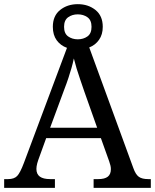

<svg xmlns="http://www.w3.org/2000/svg" viewBox="-20 -903 745 923"><path d="M0 0V-42H19Q48 -42 62.5 -57Q77 -72 95 -120L302 -673Q271 -684 252.5 -709.5Q234 -735 234 -774Q234 -827 269 -855Q304 -883 354 -883Q404 -883 439 -855Q474 -827 474 -774Q474 -737 456 -711.5Q438 -686 409 -675L621 -95Q632 -64 647.5 -53Q663 -42 692 -42H705V0H430V-42H453Q483 -42 498 -53.5Q513 -65 513 -90Q513 -98 511 -107Q509 -116 505 -127L465 -239H202L164 -134Q161 -126 159 -118Q157 -110 156 -103.5Q155 -97 155 -91Q155 -66 171.5 -54Q188 -42 221 -42H244V0ZM221 -289H447L385 -464Q375 -494 365.5 -521Q356 -548 348.5 -573Q341 -598 335 -622Q330 -598 323.5 -575.5Q317 -553 309 -528.5Q301 -504 289 -473ZM354 -714Q381 -714 400.5 -728Q420 -742 420 -774Q420 -806 400.5 -820Q381 -834 354 -834Q327 -834 307.5 -820Q288 -806 288 -774Q288 -742 307.5 -728Q327 -714 354 -714Z"/></svg>

Font: Noto Serif Tibetan
Style: Regular
Weight: 400
Designer: Monotype Design Team
Foundry: Monotype Imaging Inc.
Version: Version 2.103